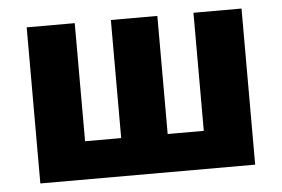

<svg xmlns="http://www.w3.org/2000/svg" viewBox="-42 -553 894 609"><g transform="rotate(-5 405.0 -248.5)"><path d="M63 0H747V-497H594V-121H479V-497H331V-121H216V-497H63Z"/></g></svg>

Font: DAIFUKU Sans
Style: Bold
Weight: 700
Designer: Original font ‘Source Han Sans JP’ : Paul D. Hunt
Foundry: Daifuku
Version: Version 1.000